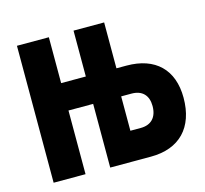

<svg xmlns="http://www.w3.org/2000/svg" viewBox="-82 -610 749 701"><g transform="rotate(-15 293.0 -259.0)"><path d="M38.1 0H158.7V-240.7H252V0H405.8C514.2 0 576.7 -64.5 576.7 -177.2C576.7 -283.7 514.2 -344.2 405.8 -344.2H367.7V-517.6H252V-344.2H158.7V-517.6H38.1ZM357.9 -110.8V-240.7H397C437 -240.7 459.5 -217.8 459.5 -177.2C459.5 -134.8 437 -110.8 397 -110.8Z"/></g></svg>

Font: Cascadia Code NF SemiBold
Style: Regular
Weight: 600
Monospace: yes
Designer: Aaron Bell
Foundry: Saja Typeworks
Version: Version 2404.023